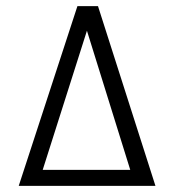

<svg xmlns="http://www.w3.org/2000/svg" viewBox="-20 -605 567 625"><path d="M41 0 232 -585H299L486 0ZM119 -52H404L263 -505Z"/></svg>

Font: Alumni Sans
Style: Regular
Weight: 400
Designer: Robert E. Leuschke
Foundry: Robert E. Leuschke
Version: Version 1.018